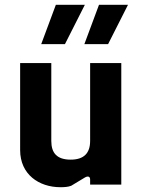

<svg xmlns="http://www.w3.org/2000/svg" viewBox="-20 -770 594 801"><path d="M232 11C249 11 264 10 277 5L335 -30C348 -37 356 -33 356 -21V0H486V-507H356V-182C356 -131 330 -104 275 -104C218 -104 194 -131 194 -182V-507H64V-144C64 -42 143 11 232 11ZM332 -586H431L514 -750H393ZM152 -586H251L334 -750H213Z"/></svg>

Font: Finlandica SemiBold
Style: Regular
Weight: 600
Designer: Niklas Ekholm, Juho Hiilivirta, Jaakko Suomalainen
Foundry: Helsinki Type Studio
Version: Version 2.000;Glyphs 3.2 (3202)